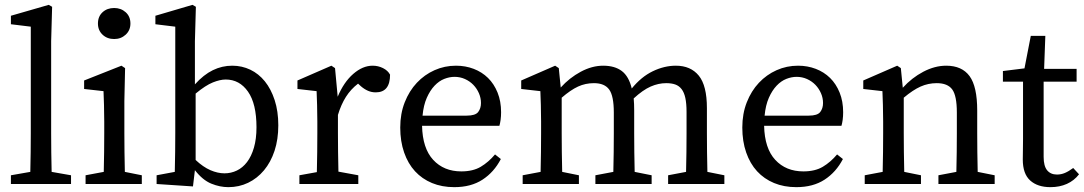

<svg xmlns="http://www.w3.org/2000/svg" viewBox="-20 -759 4473 792"><path d="M25 -694 181 -739 195 -731 191 -589V-210Q191 -170 191.5 -130Q192 -90 193 -50L273 -36V0H25V-36L105 -50Q106 -91 106.5 -130.5Q107 -170 107 -210V-649L25 -659Z M451 -598Q422 -598 403 -616Q384 -634 384 -662Q384 -691 403 -708.5Q422 -726 451 -726Q479 -726 498.5 -708.5Q518 -691 518 -662Q518 -634 498.5 -616Q479 -598 451 -598ZM565 0H333V-36L408 -50Q409 -88 409.5 -132.5Q410 -177 410 -210V-257Q410 -298 409 -325.5Q408 -353 407 -383L327 -392V-427L481 -488L496 -478L493 -342V-210Q493 -177 493.5 -132.5Q494 -88 495 -50L565 -36Z M626 0V-36L701 -50Q702 -88 702.5 -132.5Q703 -177 703 -210V-649L621 -659V-694L774 -739L788 -731L784 -589V-411Q820 -451 858 -469.5Q896 -488 938 -488Q978 -488 1012.5 -471.5Q1047 -455 1072.5 -423.5Q1098 -392 1113 -346Q1128 -300 1128 -242Q1128 -184 1112.5 -137Q1097 -90 1069 -56.5Q1041 -23 1003.5 -5Q966 13 922 13Q887 13 851.5 -1.5Q816 -16 784 -57L776 10ZM906 -44Q933 -44 957 -55.5Q981 -67 999 -90.5Q1017 -114 1027.5 -150Q1038 -186 1038 -234Q1038 -331 1003 -381Q968 -431 911 -431Q888 -431 858 -419Q828 -407 787 -373V-99Q818 -70 848 -57Q878 -44 906 -44Z M1215 0V-36L1287 -49Q1288 -87 1288.5 -131.5Q1289 -176 1289 -210V-258Q1289 -299 1288 -326Q1287 -353 1286 -383L1207 -392V-427L1347 -488L1362 -478L1373 -360Q1398 -420 1437 -454Q1476 -488 1517 -488Q1540 -488 1560 -478Q1580 -468 1589 -451Q1589 -378 1530 -378Q1513 -378 1498 -384.5Q1483 -391 1469 -403L1457 -414Q1427 -391 1407 -359.5Q1387 -328 1374 -285V-210Q1374 -177 1374.5 -133Q1375 -89 1376 -51L1458 -36V0Z M1861 -488Q1900 -488 1934 -475Q1968 -462 1993 -437.5Q2018 -413 2032.5 -377Q2047 -341 2047 -296Q2047 -279 2045 -264.5Q2043 -250 2040 -240H1721Q1723 -147 1767 -99.5Q1811 -52 1883 -52Q1931 -52 1963 -71Q1995 -90 2022 -122L2046 -103Q2018 -49 1970.5 -18Q1923 13 1854 13Q1803 13 1762 -4Q1721 -21 1692 -52.5Q1663 -84 1647 -130Q1631 -176 1631 -233Q1631 -290 1649.5 -337Q1668 -384 1699.5 -417.5Q1731 -451 1772.5 -469.5Q1814 -488 1861 -488ZM1855 -442Q1834 -442 1812.5 -433.5Q1791 -425 1772.5 -405.5Q1754 -386 1740.5 -355.5Q1727 -325 1723 -282H1905Q1941 -282 1952.5 -297Q1964 -312 1964 -334Q1964 -355 1955.5 -374.5Q1947 -394 1932.5 -409Q1918 -424 1898 -433Q1878 -442 1855 -442Z M2468 -488Q2516 -488 2545 -466Q2574 -444 2586 -394Q2625 -442 2672.5 -465Q2720 -488 2768 -488Q2829 -488 2862.5 -447Q2896 -406 2896 -313V-210Q2896 -175 2896.5 -131.5Q2897 -88 2898 -50L2968 -36V0H2736V-36L2810 -50Q2811 -87 2811.5 -131Q2812 -175 2812 -210V-297Q2812 -332 2807 -355Q2802 -378 2791.5 -391.5Q2781 -405 2765.5 -410.5Q2750 -416 2728 -416Q2696 -416 2664 -402Q2632 -388 2594 -353Q2595 -342 2595.5 -329.5Q2596 -317 2596 -303V-210Q2596 -175 2596.5 -131.5Q2597 -88 2598 -50L2668 -36V0H2436V-36L2510 -50Q2511 -87 2511.5 -131Q2512 -175 2512 -210V-295Q2512 -363 2493 -389.5Q2474 -416 2430 -416Q2395 -416 2364.5 -402Q2334 -388 2297 -356V-210Q2297 -177 2297.5 -132.5Q2298 -88 2299 -50L2368 -36V0H2136V-36L2210 -50Q2211 -88 2211.5 -132Q2212 -176 2212 -210V-258Q2212 -299 2211 -326Q2210 -353 2209 -383L2130 -392V-427L2270 -488L2285 -478L2293 -398Q2329 -438 2375.5 -463Q2422 -488 2468 -488Z M3272 -488Q3311 -488 3345 -475Q3379 -462 3404 -437.5Q3429 -413 3443.5 -377Q3458 -341 3458 -296Q3458 -279 3456 -264.5Q3454 -250 3451 -240H3132Q3134 -147 3178 -99.5Q3222 -52 3294 -52Q3342 -52 3374 -71Q3406 -90 3433 -122L3457 -103Q3429 -49 3381.5 -18Q3334 13 3265 13Q3214 13 3173 -4Q3132 -21 3103 -52.5Q3074 -84 3058 -130Q3042 -176 3042 -233Q3042 -290 3060.5 -337Q3079 -384 3110.5 -417.5Q3142 -451 3183.5 -469.5Q3225 -488 3272 -488ZM3266 -442Q3245 -442 3223.5 -433.5Q3202 -425 3183.5 -405.5Q3165 -386 3151.5 -355.5Q3138 -325 3134 -282H3316Q3352 -282 3363.5 -297Q3375 -312 3375 -334Q3375 -355 3366.5 -374.5Q3358 -394 3343.5 -409Q3329 -424 3309 -433Q3289 -442 3266 -442Z M3883 -488Q3948 -488 3979.5 -445Q4011 -402 4011 -303V-210Q4011 -175 4011.5 -131.5Q4012 -88 4013 -50L4083 -36V0H3851V-36L3925 -50Q3926 -87 3926.5 -131Q3927 -175 3927 -210V-295Q3927 -364 3908 -390Q3889 -416 3844 -416Q3809 -416 3777.5 -402Q3746 -388 3708 -356V-210Q3708 -177 3708.5 -132.5Q3709 -88 3710 -50L3779 -36V0H3547V-36L3621 -50Q3622 -88 3622.5 -132Q3623 -176 3623 -210V-258Q3623 -299 3622 -326Q3621 -353 3620 -383L3541 -392V-427L3681 -488L3696 -478L3704 -397Q3741 -438 3788.5 -463Q3836 -488 3883 -488Z M4285 -112Q4285 -74 4299.5 -56.5Q4314 -39 4340 -39Q4357 -39 4372.5 -45.5Q4388 -52 4407 -66L4431 -40Q4411 -14 4381 -0.5Q4351 13 4313 13Q4260 13 4229.5 -14.5Q4199 -42 4199 -101Q4199 -120 4199.5 -138.5Q4200 -157 4200 -186V-422H4117V-466L4206 -477L4232 -611H4292L4287 -475H4421V-422H4285Z"/></svg>

Font: Source Serif Pro
Style: Regular
Weight: 400
Designer: Frank Grießhammer
Foundry: Adobe Systems Incorporated
Version: Version 2.000;PS 1.000;hotconv 16.6.51;makeotf.lib2.5.65220